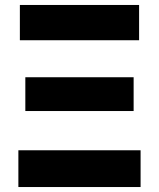

<svg xmlns="http://www.w3.org/2000/svg" viewBox="-20 -753 640 773"><path d="M60 -733H540V-591H60ZM82 -442H518V-306H82ZM546 0H54V-148H546Z"/></svg>

Font: Kreadon
Style: Regular
Weight: 400
Designer: kohakuno
Foundry: StudioGnu
Version: Version 1.000;Glyphs 3.1.2 (3151)